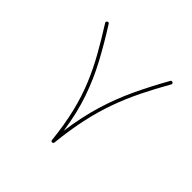

<svg xmlns="http://www.w3.org/2000/svg" viewBox="-154 -743 903 903"><g transform="rotate(45 297.5 -292.0)"><path d="M88.4 -576.7Q95.7 -581.1 100.1 -573.7Q151.4 -492.7 191.9 -417.2Q232.4 -341.8 261.5 -258.3Q290.5 -174.8 306.2 -69.3Q321.3 -176.3 347.4 -262Q373.5 -347.7 410.4 -426.3Q447.3 -504.9 494.6 -588.9Q499 -596.2 506.3 -591.8Q513.7 -587.4 509.3 -580.1Q469.7 -510.7 438 -446Q406.2 -381.3 382.1 -314.2Q357.9 -247.1 341.1 -170.2Q324.2 -93.3 314.5 1Q313.5 7.3 307.6 8.3Q298.8 10.3 297.9 1Q288.1 -92.8 269.8 -168.2Q251.5 -243.7 224.6 -308.6Q197.8 -373.5 162.8 -435.5Q127.9 -497.6 85.4 -564.9Q81.1 -572.3 88.4 -576.7Z"/></g></svg>

Font: Mikhak-DS1-FD Thin
Style: Regular
Weight: 100
Designer: Amin Abedi
Version: Version 3.2